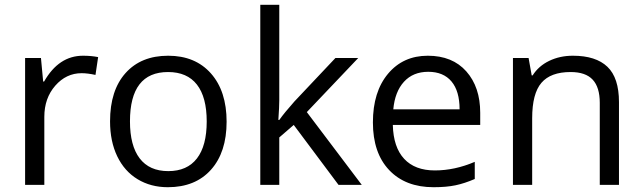

<svg xmlns="http://www.w3.org/2000/svg" viewBox="-20 -780 2712 810"><path d="M330.1 -544.9Q365.7 -544.9 394 -539.1L382.8 -463.9Q349.6 -471.2 324.2 -471.2Q259.3 -471.2 213.1 -418.5Q167 -365.7 167 -287.1V0H85.9V-535.2H152.8L162.1 -436H166Q228 -544.9 330.1 -544.9Z M689 -476.1Q528.3 -476.1 528.3 -268.1Q528.3 -165.5 569.3 -111.8Q610.4 -58.1 689.9 -58.1Q769.5 -58.1 810.8 -111.6Q852.1 -165 852.1 -267.6Q852.1 -370.1 810.8 -423.1Q769.5 -476.1 689 -476.1ZM688 9.8Q616.2 9.8 560.5 -23.9Q504.9 -57.6 474.6 -120.6Q444.3 -183.6 444.3 -268.1Q444.3 -398.9 509.8 -471.9Q575.2 -544.9 689.5 -544.9Q803.7 -544.9 869.9 -470.2Q936 -395.5 936 -266.6Q936 -137.7 870.1 -64Q804.2 9.8 688 9.8Z M1158.2 0H1078.1V-759.8H1158.2V-356.9Q1158.2 -330.1 1154.3 -273.9H1158.2Q1179.2 -303.7 1222.2 -352.1L1395 -535.2H1491.2L1274.4 -307.1L1506.3 0H1408.2L1219.2 -252.9L1158.2 -200.2Z M1639.2 -318.8H1918.9Q1918.9 -395.5 1884.8 -436.3Q1850.6 -477.1 1786.6 -477.1Q1722.7 -477.1 1684.3 -435.1Q1646 -393.1 1639.2 -318.8ZM1809.1 9.8Q1690.4 9.8 1621.8 -62.5Q1553.2 -134.8 1553.2 -263.7Q1553.2 -392.6 1616.9 -468.8Q1680.7 -544.9 1784.7 -544.9Q1888.7 -544.9 1947.3 -478.8Q2005.9 -412.6 2005.9 -304.2V-252.9H1637.2Q1639.6 -158.7 1685.1 -109.9Q1730.5 -61 1814.5 -61Q1898.4 -61 1982.9 -97.2V-24.9Q1939.9 -6.3 1901.6 1.7Q1863.3 9.8 1809.1 9.8Z M2510.3 0V-346.2Q2510.3 -411.6 2480.5 -443.8Q2450.7 -476.1 2387.2 -476.1Q2303.2 -476.1 2264.2 -430.7Q2225.1 -385.3 2225.1 -280.8V0H2144V-535.2H2210L2223.1 -461.9H2227.1Q2252 -501.5 2296.9 -523.2Q2341.8 -544.9 2397 -544.9Q2493.7 -544.9 2542.5 -498.3Q2591.3 -451.7 2591.3 -349.1V0Z"/></svg>

Font: OpenSans-Regular
Style: Regular
Weight: 400
Foundry: Ascender Corporation
Version: Version 1.10